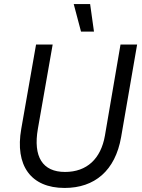

<svg xmlns="http://www.w3.org/2000/svg" viewBox="-20 -920 701 948"><path d="M299 8C447 8 549 -77 578 -243L657 -700H575L498 -250C478 -136 409 -71 301 -71C190 -71 143 -146 167 -284L240 -700H158L85 -284C53 -103 132 8 299 8ZM380 -764H444L425 -900H344Z"/></svg>

Font: Fixel Text 20240404
Style: Italic
Weight: 400
Width: 4
Italic angle: -10°
Designer: AlfaBravo + MacPaw
Foundry: Kyrylo Tkachov, Marchela Mozhyna, Serhii Makarenko, Maria Weinstein, Zakhar Kryvoshyya
Version: Version 1.211;Glyphs 3.2 (3225)